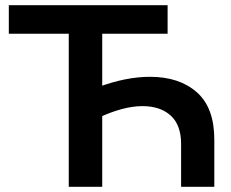

<svg xmlns="http://www.w3.org/2000/svg" viewBox="-20 -720 889 740"><path d="M245 0V-622L276 -590H14V-700H626V-590H344L374 -622V0ZM355 -383Q411 -404 461.5 -414Q512 -424 558 -424Q671 -424 738.5 -364.5Q806 -305 806 -182V0H678V-165Q678 -238 638 -274.5Q598 -311 529 -311Q455 -311 357 -265Z"/></svg>

Font: MOST Montserrat SemiBold
Style: Regular
Weight: 600
Designer: Julieta Ulanovsky
Foundry: Julieta Ulanovsky
Version: Version 8.000;March 11, 2024;FontCreator 15.0.0.2926 64-bit